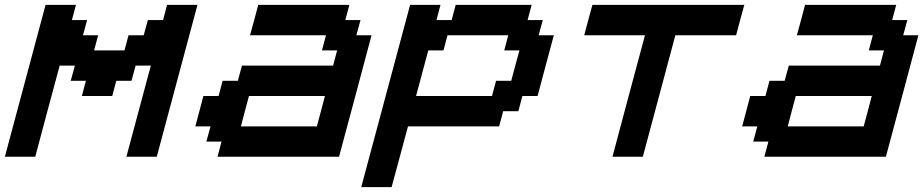

<svg xmlns="http://www.w3.org/2000/svg" viewBox="-20 -645 3799 790"><path d="M500 0H625Q652.8 -104 708.7 -312.3Q764.6 -520.5 792.5 -625H667.5L650.9 -562.5H588.4L571.3 -500H508.8L492.2 -437.5H367.2L383.8 -500H321.3L338.4 -562.5H275.9L292.5 -625H167.5Q139.6 -520.5 83.7 -312.3Q27.8 -104 0 0H125Q141.6 -62.5 175 -187.5Q208.5 -312.5 225.6 -375H288.1L271 -312.5H333.5L316.9 -250H441.9L458.5 -312.5H521L538.1 -375H600.6Q584 -312.5 550.3 -187.5Q516.6 -62.5 500 0Z M875 0H1375Q1397.5 -83 1442.1 -250Q1486.8 -417 1508.8 -500H1446.3L1463.4 -562.5H1400.9L1417.5 -625H1042.5Q1037.1 -604 1025.9 -562.3Q1014.6 -520.5 1008.8 -500H1321.3L1304.7 -437.5H1367.2L1350.6 -375H975.6L958.5 -312.5H896L879.4 -250H816.9Q811.5 -229 800.3 -187.3Q789.1 -145.5 783.7 -125H846.2L829.1 -62.5H891.6ZM1283.7 -125H971.2Q976.6 -145.5 987.5 -187.3Q998.5 -229 1004.4 -250H1316.9Q1311.5 -229 1300.5 -187.3Q1289.6 -145.5 1283.7 -125Z M1466.3 125H1591.3Q1602.5 83.5 1625 0.2Q1647.5 -83 1658.7 -125H2033.7L2050.3 -187.5H2112.8L2129.4 -250H2191.9Q2203.1 -292 2225.3 -375.2Q2247.6 -458.5 2258.8 -500H2196.3L2213.4 -562.5H2150.9L2167.5 -625H1855L1838.4 -562.5H1775.9L1792.5 -625H1667.5Q1633.8 -500 1566.9 -250Q1500 0 1466.3 125ZM2004.4 -250H1691.9L1742.2 -437.5H1804.7L1821.3 -500H2071.3L2054.7 -437.5H2117.2Q2111.3 -417 2100.1 -375Q2088.9 -333 2083.5 -312.5H2021Z M2500 0H2625Q2647 -83 2691.9 -250Q2736.8 -417 2758.8 -500H3008.8Q3014.2 -520.5 3025.4 -562.3Q3036.6 -604 3042.5 -625H2417.5Q2411.6 -604 2400.4 -562.3Q2389.2 -520.5 2383.8 -500H2633.8Q2611.3 -417 2566.7 -250Q2522 -83 2500 0Z M3125 0H3625Q3647.5 -83 3692.1 -250Q3736.8 -417 3758.8 -500H3696.3L3713.4 -562.5H3650.9L3667.5 -625H3292.5Q3287.1 -604 3275.9 -562.3Q3264.6 -520.5 3258.8 -500H3571.3L3554.7 -437.5H3617.2L3600.6 -375H3225.6L3208.5 -312.5H3146L3129.4 -250H3066.9Q3061.5 -229 3050.3 -187.3Q3039.1 -145.5 3033.7 -125H3096.2L3079.1 -62.5H3141.6ZM3533.7 -125H3221.2Q3226.6 -145.5 3237.5 -187.3Q3248.5 -229 3254.4 -250H3566.9Q3561.5 -229 3550.5 -187.3Q3539.6 -145.5 3533.7 -125Z"/></svg>

Font: Faithful 32x
Style: Oblique
Weight: 400
Foundry: Faithful Resource Pack
Version: Version 1.0; January 27, 2023